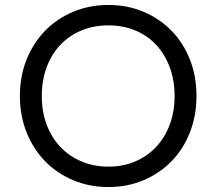

<svg xmlns="http://www.w3.org/2000/svg" viewBox="-20 -736 870 772"><path d="M416 16Q339 16 274 -11.5Q209 -39 161.5 -87.5Q114 -136 87 -203.5Q60 -271 60 -350Q60 -430 87 -497Q114 -564 161.5 -612.5Q209 -661 274 -688.5Q339 -716 416 -716Q493 -716 557.5 -688.5Q622 -661 669.5 -612.5Q717 -564 743.5 -497Q770 -430 770 -350Q770 -271 743.5 -203.5Q717 -136 669.5 -87.5Q622 -39 557.5 -11.5Q493 16 416 16ZM416 -66Q475 -66 524 -87Q573 -108 608 -145.5Q643 -183 662.5 -235Q682 -287 682 -350Q682 -413 662.5 -465.5Q643 -518 608 -555.5Q573 -593 524 -613.5Q475 -634 416 -634Q357 -634 307.5 -613.5Q258 -593 222.5 -555.5Q187 -518 167.5 -465.5Q148 -413 148 -350Q148 -287 167.5 -235Q187 -183 222.5 -145.5Q258 -108 307.5 -87Q357 -66 416 -66Z"/></svg>

Font: NT Somic
Style: Regular
Weight: 400
Designer: Ravid Balaliev — lead type designer, mastering
Michael Voronin — secret advisor, marketing
Ivan Kovalenko — best boy
Foundry: NT Type
Version: Version 0.7